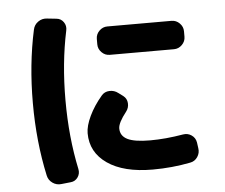

<svg xmlns="http://www.w3.org/2000/svg" viewBox="-56 -836 1111 950"><g transform="rotate(-5 500.0 -360.5)"><path d="M824 -706Q847 -706 864 -689Q881 -672 881 -649V-622Q881 -599 864 -582Q847 -565 824 -565H505Q482 -565 465 -582Q448 -599 448 -622V-649Q448 -672 465 -689Q482 -706 505 -706ZM211 51Q187 54 167 40Q147 26 142 2Q105 -168 105 -360Q105 -552 142 -722Q147 -746 167 -760Q187 -774 211 -771L258 -766Q280 -764 293 -745.5Q306 -727 301 -704Q267 -544 267 -360Q267 -176 301 -16Q306 7 293 25.5Q280 44 258 46ZM668 19Q524 19 443 -37Q362 -93 362 -188Q362 -224 385 -272.5Q408 -321 448 -368Q463 -386 487.5 -387Q512 -388 531 -373L554 -356Q572 -342 573.5 -319Q575 -296 561 -278Q520 -226 520 -198Q520 -161 555 -143.5Q590 -126 668 -126Q744 -126 832 -141Q855 -145 874 -132Q893 -119 897 -96L901 -67Q905 -43 891.5 -23Q878 -3 855 1Q764 19 668 19Z"/></g></svg>

Font: Rounded Mplus 1c ExtraBold
Style: Regular
Weight: 800
Version: Version 1.059.20150529